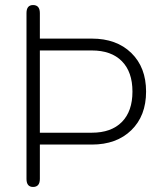

<svg xmlns="http://www.w3.org/2000/svg" viewBox="-20 -731 654 761"><path d="M85 -22V-679Q85 -711 111 -711Q138 -711 138 -679V-578H344Q442 -578 500.5 -521Q559 -464 559 -368Q559 -272 500.5 -215Q442 -158 344 -158H138V-22Q138 10 111 10Q85 10 85 -22ZM344 -205Q421 -205 463 -247.5Q505 -290 505 -368Q505 -446 463 -488.5Q421 -531 344 -531H138V-205Z"/></svg>

Font: Kodchasan ExtraLight
Style: Regular
Weight: 275
Version: Version 1.000; ttfautohint (v1.6)